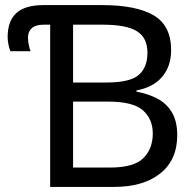

<svg xmlns="http://www.w3.org/2000/svg" viewBox="-20 -734 770 754"><path d="M177 0V-637H151Q120 -637 105 -623.5Q90 -610 90 -587Q90 -570 93.5 -555Q97 -540 100 -533H21Q16 -544 13 -560Q10 -576 10 -588Q10 -652 44.5 -683Q79 -714 151 -714H381Q514 -714 583 -674Q652 -634 652 -537Q652 -474 617 -432.5Q582 -391 516 -379V-374Q561 -366 597.5 -347Q634 -328 655 -293Q676 -258 676 -203Q676 -106 609.5 -53Q543 0 428 0ZM267 -410H399Q490 -410 524.5 -439.5Q559 -469 559 -527Q559 -586 517.5 -611.5Q476 -637 385 -637H267ZM267 -76H411Q506 -76 543 -113Q580 -150 580 -210Q580 -266 541.5 -300.5Q503 -335 404 -335H267Z"/></svg>

Font: Apis
Style: Regular
Weight: 400
Designer: Monotype Design Team
Foundry: Monotype Imaging Inc.
Version: Version 2.000; build 0001